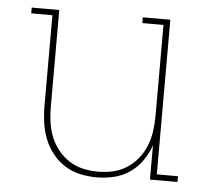

<svg xmlns="http://www.w3.org/2000/svg" viewBox="-44 -577 688 632"><g transform="rotate(5 300.0 -261.0)"><path d="M297 8Q269 8 242 2Q215 -4 192 -18.5Q169 -33 151.5 -55Q134 -77 124 -102.5Q114 -128 110 -155.5Q106 -183 106 -210V-511H36V-530H127V-210Q127 -185 130.5 -160Q134 -135 143 -112Q152 -89 168 -69Q184 -49 205 -35.5Q226 -22 250.5 -16.5Q275 -11 300 -11Q325 -11 349.5 -16.5Q374 -22 395 -35.5Q416 -49 432 -69Q448 -89 457 -112Q466 -135 469.5 -160Q473 -185 473 -210V-511H403V-530H494V-19H564V0H473V-113Q463 -85 446.5 -61.5Q430 -38 406 -21.5Q382 -5 353.5 1.5Q325 8 297 8Z"/></g></svg>

Font: Iosevka Slab Thin Extended
Style: Regular
Weight: 100
Width: 7
Monospace: yes
Designer: Belleve Invis
Foundry: Belleve Invis
Version: Version 11.1.1; ttfautohint (v1.8.3)